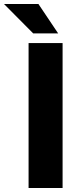

<svg xmlns="http://www.w3.org/2000/svg" viewBox="-85 -934 388 954"><path d="M57 0H226V-720H57ZM-65 -914 80 -768H204L106 -914Z"/></svg>

Font: Aspekta 750
Style: Regular
Weight: 750
Designer: Ivo Dolenc
Version: Version 2.000